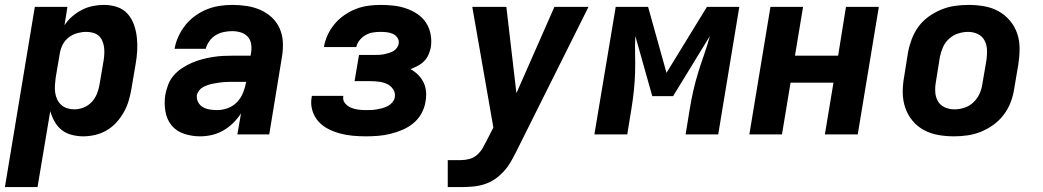

<svg xmlns="http://www.w3.org/2000/svg" viewBox="-33 -548 4253 783"><path d="M-13 215 109 -520H242L230 -445Q243 -465 261.5 -481Q280 -497 301.5 -508Q323 -519 346 -523.5Q369 -528 391 -528Q419 -528 444.5 -519.5Q470 -511 487 -492Q504 -473 513 -448Q522 -423 525 -396Q528 -369 526.5 -341.5Q525 -314 520 -286L503 -186Q499 -162 492 -138Q485 -114 472.5 -91.5Q460 -69 442.5 -49.5Q425 -30 403 -17Q381 -4 356 2Q331 8 307 8Q283 8 259.5 2Q236 -4 218.5 -18Q201 -32 189.5 -52.5Q178 -73 172 -95L120 215ZM270 -102Q289 -102 308 -109.5Q327 -117 341 -132Q355 -147 362.5 -166Q370 -185 373 -204L390 -304Q392 -318 392.5 -331.5Q393 -345 391 -358Q389 -371 383.5 -383Q378 -395 368.5 -403Q359 -411 346 -414.5Q333 -418 319 -418Q301 -418 282.5 -413Q264 -408 248 -396Q232 -384 223 -366.5Q214 -349 211 -331L194 -231Q192 -216 191 -200.5Q190 -185 192 -170.5Q194 -156 200 -143Q206 -130 216.5 -120.5Q227 -111 241 -106.5Q255 -102 270 -102Z M783 8Q749 8 717.5 -2.5Q686 -13 666.5 -37Q647 -61 641.5 -94Q636 -127 641 -161Q645 -182 653 -203Q661 -224 676 -241Q691 -258 710 -270.5Q729 -283 750 -292Q771 -301 792 -306.5Q813 -312 834.5 -315.5Q856 -319 877 -320Q898 -321 919 -321H989L991 -334Q994 -352 991 -369.5Q988 -387 976.5 -399Q965 -411 948.5 -416Q932 -421 914 -421Q897 -421 880 -417.5Q863 -414 847.5 -405Q832 -396 821 -380.5Q810 -365 806 -349H679Q683 -374 694.5 -399Q706 -424 723 -445.5Q740 -467 763 -483.5Q786 -500 811 -510Q836 -520 862 -524Q888 -528 914 -528Q944 -528 973.5 -523.5Q1003 -519 1029 -507.5Q1055 -496 1075.5 -477Q1096 -458 1107.5 -432Q1119 -406 1120.5 -376.5Q1122 -347 1117 -317L1065 0H935L950 -86Q936 -64 917.5 -46Q899 -28 877 -15.5Q855 -3 831 2.5Q807 8 783 8ZM852 -99Q874 -99 896 -107Q918 -115 934 -132Q950 -149 958.5 -170.5Q967 -192 971 -214H919Q909 -214 898.5 -214Q888 -214 877.5 -213Q867 -212 857 -210.5Q847 -209 836.5 -207Q826 -205 815.5 -201.5Q805 -198 795.5 -193Q786 -188 779 -179Q772 -170 770 -160Q768 -145 775 -131.5Q782 -118 794.5 -111Q807 -104 822 -101.5Q837 -99 852 -99Z M1460 8Q1432 8 1405 5.5Q1378 3 1352.5 -4Q1327 -11 1304 -23Q1281 -35 1264.5 -54Q1248 -73 1240.5 -98.5Q1233 -124 1238 -152Q1238 -153 1238.5 -154.5Q1239 -156 1239 -157H1367Q1367 -157 1367 -156.5Q1367 -156 1367 -156Q1364 -139 1374 -127Q1384 -115 1398 -109Q1412 -103 1428 -101Q1444 -99 1460 -99Q1471 -99 1482 -99.5Q1493 -100 1504.5 -102Q1516 -104 1527 -107Q1538 -110 1548.5 -115.5Q1559 -121 1567 -130.5Q1575 -140 1577 -151Q1580 -169 1570.5 -183.5Q1561 -198 1546.5 -205Q1532 -212 1514.5 -214.5Q1497 -217 1480 -217H1413L1431 -324H1497Q1507 -324 1516 -324.5Q1525 -325 1534.5 -327Q1544 -329 1553.5 -332Q1563 -335 1571.5 -340Q1580 -345 1586 -353.5Q1592 -362 1593 -371Q1595 -384 1587.5 -394.5Q1580 -405 1569 -410Q1558 -415 1545 -416.5Q1532 -418 1518 -418Q1503 -418 1487.5 -415.5Q1472 -413 1458 -405Q1444 -397 1433.5 -384Q1423 -371 1420 -356H1288Q1292 -381 1303 -405Q1314 -429 1331.5 -450Q1349 -471 1371.5 -486.5Q1394 -502 1418.5 -511.5Q1443 -521 1468.5 -524.5Q1494 -528 1518 -528Q1546 -528 1572.5 -525Q1599 -522 1623.5 -513.5Q1648 -505 1669 -491Q1690 -477 1704 -456Q1718 -435 1723 -408.5Q1728 -382 1724 -355Q1721 -340 1714.5 -325Q1708 -310 1696.5 -298.5Q1685 -287 1670.5 -279.5Q1656 -272 1641 -266Q1658 -257 1672 -243Q1686 -229 1694.5 -211.5Q1703 -194 1704.5 -173.5Q1706 -153 1702 -132Q1698 -107 1685 -84Q1672 -61 1651.5 -44.5Q1631 -28 1607 -18Q1583 -8 1558.5 -2Q1534 4 1509 6Q1484 8 1460 8Z M1793 215V105H1846Q1863 105 1880.5 100.5Q1898 96 1912 84Q1926 72 1935 56.5Q1944 41 1952 25L1953 24V23Q1953 23 1953 23Q1953 23 1953 23L1979 -28L1950 -194L1893 -520H2032L2073 -168L2228 -520H2367L2071 73Q2063 88 2055 103Q2047 118 2037 132Q2020 155 1998 173Q1976 191 1950.5 200.5Q1925 210 1898.5 212.5Q1872 215 1846 215Z M2391 0 2478 -520H2610L2685 -251L2850 -520H2982L2896 0H2763L2780 -104Q2786 -141 2794.5 -178.5Q2803 -216 2814.5 -253Q2826 -290 2839 -327Q2852 -364 2862 -401L2712 -156H2627L2558 -401Q2556 -364 2557 -327Q2558 -290 2557 -253Q2556 -216 2552 -178.5Q2548 -141 2542 -104L2525 0Z M3023 0 3109 -520H3242L3209 -321H3385L3417 -520H3551L3465 0H3331L3366 -211H3191L3156 0Z M3857 8Q3825 8 3793.5 2.5Q3762 -3 3735 -17.5Q3708 -32 3688.5 -55.5Q3669 -79 3659 -108Q3649 -137 3648.5 -169Q3648 -201 3654 -234L3670 -334Q3675 -361 3685 -388Q3695 -415 3712.5 -439Q3730 -463 3754.5 -480.5Q3779 -498 3806 -509Q3833 -520 3861 -524Q3889 -528 3916 -528Q3949 -528 3980.5 -522.5Q4012 -517 4038.5 -502.5Q4065 -488 4085 -464.5Q4105 -441 4115 -412Q4125 -383 4125 -351Q4125 -319 4120 -286L4103 -186Q4099 -159 4089 -132Q4079 -105 4061 -81Q4043 -57 4019 -39.5Q3995 -22 3968 -11Q3941 0 3913 4Q3885 8 3857 8ZM3859 -102Q3879 -102 3899.5 -108.5Q3920 -115 3936 -130Q3952 -145 3961 -164.5Q3970 -184 3973 -204L3990 -304Q3993 -325 3992 -346Q3991 -367 3981.5 -384Q3972 -401 3954 -409.5Q3936 -418 3915 -418Q3895 -418 3874.5 -411.5Q3854 -405 3837.5 -390Q3821 -375 3812.5 -355.5Q3804 -336 3800 -316L3784 -216Q3780 -195 3781 -174Q3782 -153 3791.5 -136Q3801 -119 3819.5 -110.5Q3838 -102 3859 -102Z"/></svg>

Font: Iosevka SS04 XBd Ex Obl
Style: Regular
Weight: 800
Width: 7
Italic angle: -9°
Monospace: yes
Designer: Belleve Invis
Foundry: Belleve Invis
Version: Version 19.0.0; ttfautohint (v1.8.4)